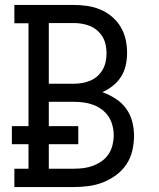

<svg xmlns="http://www.w3.org/2000/svg" viewBox="-20 -755 640 775"><path d="M38 0V-74H95V-173H28V-246H95V-661H38V-735H278Q305 -735 332.5 -731Q360 -727 385 -716.5Q410 -706 431.5 -688Q453 -670 467 -646.5Q481 -623 487 -596Q493 -569 493 -541Q493 -516 487.5 -491.5Q482 -467 469 -446Q456 -425 436 -409Q416 -393 393 -383Q421 -373 446 -357Q471 -341 488.5 -317.5Q506 -294 513.5 -265Q521 -236 521 -207Q521 -177 514 -147Q507 -117 490.5 -92Q474 -67 449 -48.5Q424 -30 396 -19Q368 -8 338 -4Q308 0 278 0ZM177 -417H278Q295 -417 312 -420Q329 -423 344.5 -429.5Q360 -436 373 -447.5Q386 -459 394.5 -474Q403 -489 406.5 -506Q410 -523 410 -540Q410 -557 406.5 -574Q403 -591 394.5 -605.5Q386 -620 373 -631.5Q360 -643 344.5 -649.5Q329 -656 312 -659Q295 -662 278 -662H177ZM177 -74H278Q298 -74 317.5 -76.5Q337 -79 355.5 -86Q374 -93 390.5 -104.5Q407 -116 418 -132.5Q429 -149 434 -169Q439 -189 439 -208Q439 -228 434 -248Q429 -268 418 -284.5Q407 -301 391 -313Q375 -325 356 -332Q337 -339 317.5 -341.5Q298 -344 278 -344H177V-246H296V-173H177Z"/></svg>

Font: Iosevka Plex Etoile
Style: Regular
Weight: 400
Designer: Belleve Invis
Foundry: Belleve Invis
Version: Version 25.1.1; ttfautohint (v1.8.4)